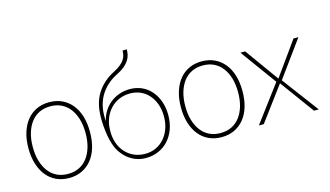

<svg xmlns="http://www.w3.org/2000/svg" viewBox="-88 -1051 2328 1356"><g transform="rotate(-15 1075.5 -372.5)"><path d="M275 12Q223 12 181.5 -7.5Q140 -27 111 -63Q82 -99 66 -150Q50 -201 50 -265Q50 -329 66 -380Q82 -431 111 -467Q140 -503 181.5 -522.5Q223 -542 275 -542Q327 -542 368.5 -522.5Q410 -503 439.5 -467Q469 -431 484.5 -380Q500 -329 500 -265Q500 -201 484.5 -150Q469 -99 439.5 -63Q410 -27 368.5 -7.5Q327 12 275 12ZM275 -18Q320 -18 355.5 -35Q391 -52 416 -84.5Q441 -117 454.5 -162.5Q468 -208 468 -265Q468 -322 454.5 -367.5Q441 -413 416 -445.5Q391 -478 355.5 -495Q320 -512 275 -512Q230 -512 194.5 -495Q159 -478 134 -445.5Q109 -413 95.5 -367.5Q82 -322 82 -265Q82 -208 95.5 -162.5Q109 -117 134 -84.5Q159 -52 194.5 -35Q230 -18 275 -18Z M834 16Q781 16 735.5 -9Q690 -34 657 -82Q633 -117 618.5 -176Q604 -235 601 -313Q596 -437 642.5 -513Q689 -589 775 -632Q806 -648 825 -664Q844 -680 854 -696Q864 -712 867.5 -728Q871 -744 871 -760L902 -761Q902 -741 897.5 -721Q893 -701 880.5 -681.5Q868 -662 846.5 -644Q825 -626 791 -609Q706 -567 662.5 -491.5Q619 -416 628 -308Q636 -347 656 -379Q676 -411 705 -434.5Q734 -458 771 -471Q808 -484 849 -484Q897 -484 936.5 -466Q976 -448 1004.5 -415Q1033 -382 1049 -336.5Q1065 -291 1065 -236Q1065 -181 1048 -134.5Q1031 -88 1000.5 -54.5Q970 -21 927.5 -2.5Q885 16 834 16ZM838 -14Q881 -14 916.5 -30.5Q952 -47 978 -76.5Q1004 -106 1018.5 -146.5Q1033 -187 1033 -236Q1033 -284 1019 -324Q1005 -364 980 -393Q955 -422 920 -438Q885 -454 843 -454Q799 -454 762 -438Q725 -422 698 -393Q671 -364 655.5 -324Q640 -284 640 -236Q639 -187 653 -146.5Q667 -106 693.5 -76.5Q720 -47 756.5 -30.5Q793 -14 838 -14Z M1390 12Q1338 12 1296.5 -7.5Q1255 -27 1226 -63Q1197 -99 1181 -150Q1165 -201 1165 -265Q1165 -329 1181 -380Q1197 -431 1226 -467Q1255 -503 1296.5 -522.5Q1338 -542 1390 -542Q1442 -542 1483.5 -522.5Q1525 -503 1554.5 -467Q1584 -431 1599.5 -380Q1615 -329 1615 -265Q1615 -201 1599.5 -150Q1584 -99 1554.5 -63Q1525 -27 1483.5 -7.5Q1442 12 1390 12ZM1390 -18Q1435 -18 1470.5 -35Q1506 -52 1531 -84.5Q1556 -117 1569.5 -162.5Q1583 -208 1583 -265Q1583 -322 1569.5 -367.5Q1556 -413 1531 -445.5Q1506 -478 1470.5 -495Q1435 -512 1390 -512Q1345 -512 1309.5 -495Q1274 -478 1249 -445.5Q1224 -413 1210.5 -367.5Q1197 -322 1197 -265Q1197 -208 1210.5 -162.5Q1224 -117 1249 -84.5Q1274 -52 1309.5 -35Q1345 -18 1390 -18Z M1664 0 1863 -266 1671 -530H1706L1883 -284L2059 -530H2095L1903 -266L2102 0H2067L1885 -249L1700 0Z"/></g></svg>

Font: Geist Thin
Style: Regular
Weight: 400
Designer: Basement.studio, Andrés Briganti, Mateo Zaragoza
Foundry: Basement.studio, Vercel, Andrés Briganti, Guido Ferreyra, Mateo Zaragoza
Version: Version 1.401